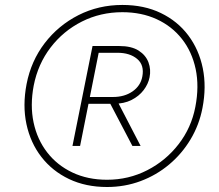

<svg xmlns="http://www.w3.org/2000/svg" viewBox="-20 -748 886 776"><path d="M319.3 -328.6 327.6 -356H436.5Q483.4 -356 515.9 -378.7Q548.3 -401.4 555.2 -438.5Q564 -484.9 534.4 -509.8Q504.9 -534.7 454.6 -534.7H360.4L367.7 -562H461.9Q511.2 -562 540.3 -543.5Q569.3 -524.9 580.1 -495.8Q590.8 -466.8 584.5 -435.5Q579.1 -408.2 560.5 -383.8Q542 -359.4 511.7 -344Q481.4 -328.6 439.9 -328.6ZM272.9 -158.2 354 -562H384.3L303.7 -158.2ZM515.1 -158.2 425.8 -328.6 449.7 -348.1 548.3 -158.2ZM412.6 7.8Q326.7 7.8 259 -24.4Q191.4 -56.6 147.2 -113.8Q103 -170.9 86.9 -246.3Q70.8 -321.8 87.4 -408.2Q105.5 -501.5 160.6 -573.5Q215.8 -645.5 297.1 -686.8Q378.4 -728 474.6 -728Q562.5 -728 630.1 -695.3Q697.8 -662.6 741 -605Q784.2 -547.4 799.6 -472.2Q814.9 -397 798.3 -311.5Q785.2 -243.2 750.2 -184.8Q715.3 -126.5 663.8 -83.3Q612.3 -40 548.3 -16.1Q484.4 7.8 412.6 7.8ZM412.6 -21.5Q500 -21.5 575.2 -60.1Q650.4 -98.6 701.9 -165.3Q753.4 -231.9 769.5 -315.9Q785.6 -398.9 770.8 -469Q755.9 -539.1 715.3 -590.6Q674.8 -642.1 613.3 -670.4Q551.8 -698.7 474.6 -698.7Q386.2 -698.7 311 -660.9Q235.8 -623 184.6 -556.2Q133.3 -489.3 116.2 -401.9Q101.1 -322.3 115.7 -253.2Q130.4 -184.1 170.7 -132.1Q210.9 -80.1 272.7 -50.8Q334.5 -21.5 412.6 -21.5Z"/></svg>

Font: Reddit Sans ExtraLight
Style: Italic
Weight: 250
Italic angle: -11.25°
Designer: Stephen Hutchings
Version: Version 1.013